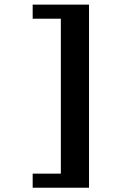

<svg xmlns="http://www.w3.org/2000/svg" viewBox="-20 -708 540 852"><path d="M125 -687.5H375V125H125V62.5H250V-625H125Z"/></svg>

Font: NeoDunggeunmo Code
Style: Regular
Weight: 400
Monospace: yes
Version: Version 1.600